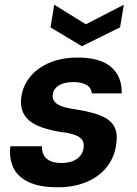

<svg xmlns="http://www.w3.org/2000/svg" viewBox="-20 -782 581 814"><path d="M225 12Q147 12 100.5 -10.5Q54 -33 36 -72.5Q18 -112 24 -162H158Q157 -143 164.5 -126.5Q172 -110 191 -100.5Q210 -91 241 -91Q267 -91 287 -98.5Q307 -106 319 -120Q331 -134 334 -152Q338 -175 328.5 -188.5Q319 -202 297 -210Q275 -218 241 -222Q196 -229 161.5 -240.5Q127 -252 105 -270Q83 -288 74 -315Q65 -342 72 -381Q81 -426 112 -461.5Q143 -497 193.5 -517.5Q244 -538 310 -538Q406 -538 452 -497Q498 -456 496 -386H369Q368 -409 347.5 -421.5Q327 -434 291 -434Q253 -434 230.5 -420.5Q208 -407 204 -384Q201 -369 208 -356Q215 -343 235.5 -334Q256 -325 296 -319Q348 -311 384 -300Q420 -289 442 -272Q464 -255 471.5 -227.5Q479 -200 471 -159Q461 -106 427.5 -67.5Q394 -29 342 -8.5Q290 12 225 12ZM505 -762 489 -666 327 -586 194 -666 210 -762 344 -679Z"/></svg>

Font: DM Sans 9pt
Style: Bold Italic
Weight: 700
Italic angle: -10°
Version: Version 4.004;gftools[0.9.30]